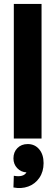

<svg xmlns="http://www.w3.org/2000/svg" viewBox="-20 -700 280 970"><path d="M49.8 0V-680.2H189.9V0ZM47.9 247.1 49.8 188Q98.1 196.8 113.8 170.9Q85.9 169.4 66.9 149.4Q47.9 129.4 47.9 100.1Q47.9 68.4 67.9 48.1Q87.9 27.8 120.1 27.8Q155.8 27.8 178 54.2Q200.2 80.6 200.2 124Q200.2 167 179 198.2Q157.7 229.5 122.8 242.2Q87.9 254.9 47.9 247.1Z"/></svg>

Font: Apfel Grotezk
Style: Bold
Weight: 700
Designer: Luigi Gorlero
Foundry: Collletttivo
Version: Version 2.000;FEAKit 1.0